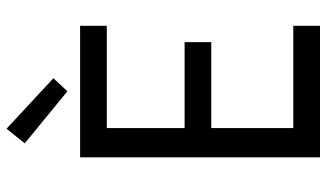

<svg xmlns="http://www.w3.org/2000/svg" viewBox="-222 -758 980 576"><g transform="rotate(-90 268.0 -470.0)"><path d="M84 -719.7H478.5V-639.6H171.9V-406.2H429.7V-326.2H171.9V-80.1H478.5V0H84ZM126 -885.7 169.9 -940.4 321.3 -799.8 282.2 -757.8Z"/></g></svg>

Font: Reddit Sans Vanilla
Style: Regular
Weight: 400
Designer: Stephen Hutchings
Foundry: Reddit
Version: Version 1.013